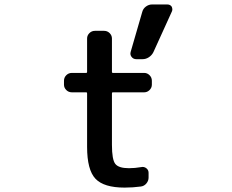

<svg xmlns="http://www.w3.org/2000/svg" viewBox="-20 -852 1040 860"><path d="M729.5 -832Q742.2 -832 749 -822.3Q752 -816.4 752 -809.6Q752 -805.7 750 -800.8L667 -618.2Q660.2 -604.5 647 -595.7Q633.8 -586.9 618.2 -586.9H590.8Q577.1 -586.9 569.3 -597.2Q561.5 -607.4 565.4 -620.1L617.2 -798.8Q621.1 -813.5 633.8 -822.8Q646.5 -832 661.1 -832ZM481.4 -529.3Q481.4 -525.4 485.4 -525.4H626Q639.6 -525.4 649.9 -515.1Q660.2 -504.9 660.2 -490.2V-472.7Q660.2 -459 649.9 -448.7Q639.6 -438.5 626 -438.5H485.4Q481.4 -438.5 481.4 -433.6V-203.1Q481.4 -136.7 496.6 -117.7Q511.7 -98.6 557.6 -98.6Q584 -98.6 612.3 -103.5Q625 -106.4 635.3 -98.6Q645.5 -90.8 645.5 -78.1V-56.6Q645.5 -42 635.7 -30.3Q626 -18.6 611.3 -16.6Q575.2 -11.7 538.1 -11.7Q445.3 -11.7 407.7 -51.3Q370.1 -90.8 370.1 -194.3V-433.6Q370.1 -438.5 366.2 -438.5H301.8Q287.1 -438.5 276.9 -448.7Q266.6 -459 266.6 -472.7V-490.2Q266.6 -504.9 276.9 -515.1Q287.1 -525.4 301.8 -525.4H366.2Q370.1 -525.4 370.1 -529.3V-679.7Q370.1 -693.4 380.4 -703.6Q390.6 -713.9 405.3 -713.9H446.3Q460.9 -713.9 471.2 -703.6Q481.4 -693.4 481.4 -679.7Z"/></svg>

Font: Gen Jyuu Gothic L Monospace Medium
Style: Regular
Weight: 500
Designer: [Source Han Sans]
Ryoko NISHIZUKA  (kana & ideographs); Paul D. Hunt (Latin, Greek & Cyrillic); Wenlong ZHANG  (bopomofo
Version: Version 1.002.20150607